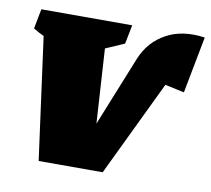

<svg xmlns="http://www.w3.org/2000/svg" viewBox="-66 -623 767 697"><g transform="rotate(10 317.5 -274.5)"><path d="M355 0H119L58 -450Q38 -459 19 -471L33 -544H368L354 -474L285 -444L302 -170L406 -428Q433 -493 492.5 -525.5Q552 -558 635 -546L595 -337L524 -352Z"/></g></svg>

Font: Piazzolla SC Black
Style: Italic
Weight: 900
Italic angle: -11.3°
Designer: Juan Pablo del Peral
Foundry: Huerta Tipografica
Version: Version 1.330